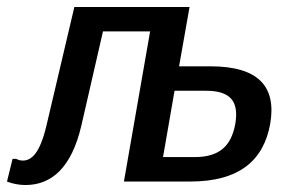

<svg xmlns="http://www.w3.org/2000/svg" viewBox="-35 -520 815 550"><path d="M478 -330 508 -500H178L98 -160C79 -80 55 -60 30 -60C20 -60 11 -65 11 -65H1L-15 0C-15 0 8 10 38 10C113 10 170 -40 198 -160L260 -430H395L320 0H510C650 0 720 -60 739 -165C757 -270 708 -330 568 -330ZM555 -260C625 -260 650 -230 639 -165C627 -100 592 -70 522 -70H432L465 -260Z"/></svg>

Font: Scada
Style: Italic
Weight: 400
Designer: Jovanny Lemonad
Foundry: Jovanny Lemonad
Version: Version 3.005